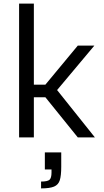

<svg xmlns="http://www.w3.org/2000/svg" viewBox="-20 -763 577 1066"><path d="M86 0V-743H168V-293H232L412 -510H504L297 -263L507 0H412L232 -223H168V0ZM208 283V245Q244 245 255 235Q266 225 266 195V178H229V83H320V163Q320 212 312 237.5Q304 263 280 273Q256 283 208 283Z"/></svg>

Font: Saira
Style: Regular
Weight: 400
Designer: Hector Gatti with collaboration of the Omnibus-Type team
Foundry: Omnibus-Type
Version: Version 1.100; ttfautohint (v1.8.3)